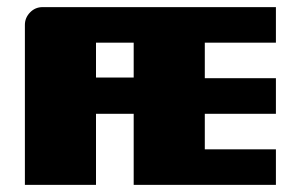

<svg xmlns="http://www.w3.org/2000/svg" viewBox="-20 -520 846 540"><path d="M50 -450Q50 -470 64.5 -485Q79 -500 100 -500H756V-400H556V-300H756V-200H556V-100H756V0H356V-200H250V0H50ZM356 -302V-400H250V-302Z"/></svg>

Font: Tokeely Brookings
Style: Regular
Weight: 400
Designer: Peter Wiegel
Foundry: Peter Wiegel
Version: Version 2.001